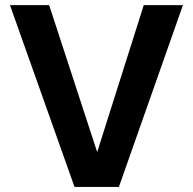

<svg xmlns="http://www.w3.org/2000/svg" viewBox="-20 -741 765 761"><path d="M19.5 -720.7H174.8L365.2 -138.2L549.8 -720.7H705.1L451.2 0H275.4Z"/></svg>

Font: Monda
Style: Bold
Weight: 700
Designer: Vernon Adams
Foundry: Vernon Adams
Version: Version 2.100; ttfautohint (v1.8.3)